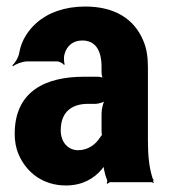

<svg xmlns="http://www.w3.org/2000/svg" viewBox="-20 -558 527 588"><path d="M433 -128V-352C433 -383 429 -410 419 -433C391 -501 330 -538 241 -538C178 -538 127 -519 92 -488C68 -467 46 -436 39 -397C37 -382 26 -365 18 -358L20 -355C28 -362 49 -370 64 -370H154C162 -370 173 -364 176 -359L178 -361C176 -366 175 -383 177 -390C184 -419 205 -434 232 -434C272 -434 291 -404 291 -353V-338C291 -331 293 -318 297 -314L300 -317C297 -321 285 -323 279 -323H237C120 -323 25 -279 25 -148C25 -125 29 -104 37 -85C61 -30 111 10 182 10C232 10 268 -11 292 -40C295 -44 300 -50 301 -54L297 -55C296 -51 298 -43 299 -37C301 -26 304 -16 308 -7C309 -5 308 1 307 3L310 5C311 3 315 0 318 0H445C447 0 448 2 449 3L451 1C450 0 449 -2 449 -4C449 -5 451 -7 451 -7L448 -10C437 -43 433 -80 433 -128ZM166 -159C166 -218 203 -240 250 -240H272C283 -240 302 -246 307 -253L304 -256C297 -249 291 -225 291 -211V-162C291 -159 291 -145 293 -143L296 -146C294 -148 289 -141 287 -138C273 -115 249 -98 219 -98C189 -98 166 -122 166 -159Z"/></svg>

Font: Asimov
Style: EdgeExtreme
Weight: 500
Designer: Google
Version: Version 2.000980: 2014